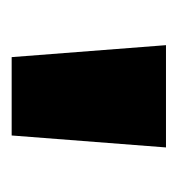

<svg xmlns="http://www.w3.org/2000/svg" viewBox="-8 -746 298 321"><g transform="rotate(90 140.5 -585.0)"><path d="M75 -456H206L226 -714H55Z"/></g></svg>

Font: Noto Sans Khmer SemiCondensed Black
Style: Regular
Weight: 900
Width: 4
Designer: Danh Hong and the Monotype Design Team
Foundry: Monotype Imaging Inc.
Version: Version 2.004